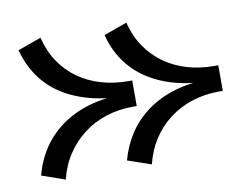

<svg xmlns="http://www.w3.org/2000/svg" viewBox="-64 -601 949 725"><g transform="rotate(-10 410.5 -239.0)"><path d="M463 33 373 2Q388 -53 418 -98.5Q448 -144 494 -177.5Q540 -211 601.5 -229Q663 -247 741 -247V-239Q663 -239 601 -256Q539 -273 493 -304Q447 -335 416.5 -379Q386 -423 372 -479L461 -511Q474 -458 501.5 -417.5Q529 -377 568 -349Q607 -321 655.5 -306.5Q704 -292 761 -292H775V-194H762Q706 -194 657.5 -178.5Q609 -163 569.5 -133Q530 -103 503 -61.5Q476 -20 463 33ZM133 33 44 2Q58 -53 88 -98.5Q118 -144 164 -177.5Q210 -211 271.5 -229Q333 -247 411 -247V-239Q333 -239 271 -256Q209 -273 163 -304Q117 -335 87 -379Q57 -423 42 -479L132 -511Q145 -458 172 -417.5Q199 -377 238 -349Q277 -321 326 -306.5Q375 -292 431 -292H445V-194H432Q376 -194 327.5 -178.5Q279 -163 240 -133Q201 -103 173.5 -61.5Q146 -20 133 33Z"/></g></svg>

Font: BioRhyme SemiBold
Style: Regular
Weight: 600
Designer: Aoife Mooney
Foundry: Aoife Mooney Type
Version: Version 1.600;gftools[0.9.33]